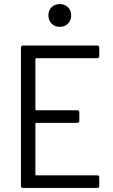

<svg xmlns="http://www.w3.org/2000/svg" viewBox="-20 -924 557 944"><path d="M458 -638H158Q154 -638 154 -634V-386Q154 -382 158 -382H360Q370 -382 370 -372V-330Q370 -320 360 -320H158Q154 -320 154 -316V-66Q154 -62 158 -62H458Q468 -62 468 -52V-10Q468 0 458 0H93Q83 0 83 -10V-690Q83 -700 93 -700H458Q468 -700 468 -690V-648Q468 -638 458 -638ZM218 -848Q218 -873 233.5 -888.5Q249 -904 274 -904Q298 -904 314 -888.5Q330 -873 330 -848Q330 -824 314 -808Q298 -792 274 -792Q249 -792 233.5 -808Q218 -824 218 -848Z"/></svg>

Font: Barlow Semi Condensed
Style: Regular
Weight: 400
Width: 4
Designer: Jeremy Tribby
Foundry: Tribby Type
Version: Version 1.408;December 10, 2018;FontCreator 11.5.0.2430 64-b